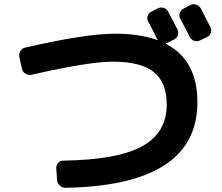

<svg xmlns="http://www.w3.org/2000/svg" viewBox="-20 -848 1040 898"><path d="M918.9 -808.6 963.9 -721.7Q970.7 -708 966.3 -694.8Q961.9 -681.6 948.2 -674.8L916 -659.2Q902.3 -652.3 888.2 -657.2Q874 -662.1 867.2 -675.8Q853.5 -704.1 823.2 -759.8Q816.4 -772.5 820.8 -786.6Q825.2 -800.8 837.9 -807.6L870.1 -824.2Q883.8 -831.1 897.9 -826.2Q912.1 -821.3 918.9 -808.6ZM83 -525.4 70.3 -582Q67.4 -595.7 75.2 -608.9Q83 -622.1 96.7 -625Q378.9 -690.4 519.5 -690.4Q632.8 -690.4 713.9 -661.1Q715.8 -661.1 716.8 -663.1L715.8 -664.1Q710.9 -672.9 702.6 -689.9Q694.3 -707 687 -721.2Q679.7 -735.4 672.9 -747.1Q666 -759.8 670.4 -773.4Q674.8 -787.1 688.5 -793.9L717.8 -808.6Q730.5 -815.4 744.6 -811.5Q758.8 -807.6 765.6 -794.9Q795.9 -739.3 809.6 -710Q816.4 -697.3 811.5 -683.1Q806.6 -668.9 793.9 -663.1L763.7 -648.4Q762.7 -648.4 760.3 -647.5Q757.8 -646.5 756.8 -646.5Q753.9 -646.5 756.8 -642.6Q903.3 -566.4 903.3 -370.1Q903.3 19.5 286.1 30.3Q271.5 30.3 259.8 20Q248 9.8 247.1 -4.9L243.2 -60.5Q242.2 -74.2 251.5 -85.4Q260.7 -96.7 275.4 -96.7Q532.2 -100.6 646 -164.6Q759.8 -228.5 759.8 -357.4Q759.8 -462.9 699.2 -511.2Q638.7 -559.6 506.8 -559.6Q395.5 -559.6 126 -498Q112.3 -495.1 99.1 -503.4Q85.9 -511.7 83 -525.4Z"/></svg>

Font: Rounded-L Mgen+ 1mn bold
Style: Bold
Weight: 700
Designer: [Source Han Sans]
Ryoko NISHIZUKA  (kana & ideographs); Paul D. Hunt (Latin, Greek & Cyrillic); Wenlong ZHANG  (bopomofo
Version: Version 1.059.20150602